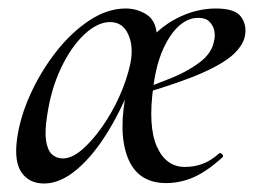

<svg xmlns="http://www.w3.org/2000/svg" viewBox="-20 -419 598 452"><path d="M84 13Q49 13 31 -12.5Q13 -38 20 -91Q27 -143 51.5 -197Q76 -251 112 -297Q148 -343 190.5 -371Q233 -399 276 -399Q302 -399 324 -385.5Q346 -372 349 -340Q337 -316 323.5 -293Q310 -270 299 -246Q272 -172 236.5 -113Q201 -54 161.5 -20.5Q122 13 84 13ZM128 -46Q149 -46 173 -66.5Q197 -87 220.5 -120.5Q244 -154 261.5 -193Q279 -232 287 -270Q295 -310 281.5 -339Q268 -368 237 -367Q208 -366 177.5 -337Q147 -308 123.5 -258.5Q100 -209 91 -147Q85 -110 88.5 -87.5Q92 -65 102.5 -55.5Q113 -46 128 -46ZM371 12Q304 12 280.5 -48.5Q257 -109 279 -211L315 -305Q350 -352 395.5 -375.5Q441 -399 488 -399Q533 -399 547 -380Q561 -361 557 -337Q554 -315 531.5 -293Q509 -271 457.5 -248Q406 -225 314 -198L315 -209Q348 -221 385 -236Q422 -251 450.5 -272.5Q479 -294 484 -323Q487 -334 484.5 -346.5Q482 -359 473 -368Q464 -377 447 -377Q409 -377 379.5 -332Q350 -287 341 -215Q328 -121 349.5 -73.5Q371 -26 415 -26Q438 -26 457.5 -33.5Q477 -41 496 -58Q499 -60 503 -56Q507 -52 504 -49Q468 -16 436.5 -2Q405 12 371 12Z"/></svg>

Font: Cormorant Medium
Style: Italic
Weight: 500
Italic angle: -10°
Designer: Christian Thalmann (Catharsis Fonts)
Foundry: Catharsis Fonts
Version: Version 4.000